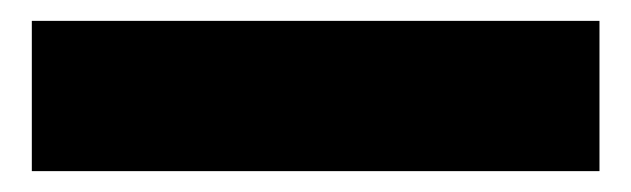

<svg xmlns="http://www.w3.org/2000/svg" viewBox="-20 32 605 184"><path d="M10.5 196V52H554.5V196Z"/></svg>

Font: Geologica Roman ExtraBold
Style: Regular
Weight: 800
Designer: Sindre Bremnes, Frode Helland
Foundry: Monokrom Skriftforlag AS
Version: Version 1.010;gftools[0.9.28]